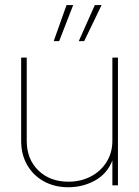

<svg xmlns="http://www.w3.org/2000/svg" viewBox="-20 -748 561 775"><path d="M255.9 7.8Q200.2 7.8 157.2 -15.9Q114.3 -39.6 89.8 -81.8Q65.4 -124 65.4 -179.7V-515.6H87.9V-179.7Q87.9 -105.5 134.8 -60.1Q181.6 -14.6 255.9 -14.6Q306.6 -14.6 346.9 -35.9Q387.2 -57.1 410.4 -94.5Q433.6 -131.8 433.6 -179.7V-515.6H456.1V0H433.6V-100.1Q412.1 -45.9 362.8 -19Q313.5 7.8 255.9 7.8ZM319.8 -582H297.9L362.8 -727.5H390.1ZM218.8 -582H196.8L248.5 -727.5H275.4Z"/></svg>

Font: Inter Display Thin
Style: Regular
Weight: 100
Designer: Rasmus Andersson
Foundry: rsms
Version: Version 4.000;git-a52131595